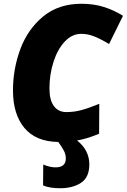

<svg xmlns="http://www.w3.org/2000/svg" viewBox="-20 -745 674 1021"><path d="M243 -275Q243 -213 266.5 -181Q290 -149 333 -149Q374 -149 413 -159.5Q452 -170 508 -193L507 -34Q447 -8 390 2Q455 54 455 129Q455 198 411 227Q367 256 300 256Q244 256 209 241L210 130Q246 145 275 145Q330 145 330 98Q330 77 320.5 58Q311 39 290 10Q170 8 109.5 -65Q49 -138 49 -264Q49 -378 88 -483.5Q127 -589 209 -657Q291 -725 413 -725Q477 -725 530.5 -708.5Q584 -692 634 -661L560 -511Q513 -539 479.5 -552Q446 -565 412 -565Q363 -565 324.5 -524Q286 -483 264.5 -416Q243 -349 243 -275Z"/></svg>

Font: Noto Sans Display Black
Style: Italic
Weight: 900
Italic angle: -12°
Designer: Monotype Design team
Foundry: Monotype Imaging Inc.
Version: Version 1.000